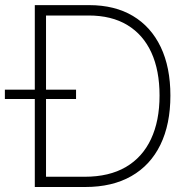

<svg xmlns="http://www.w3.org/2000/svg" viewBox="-42 -748 762 768"><path d="M298.8 0H121.6V-41H296.9Q394.5 -41 461.2 -79.8Q527.8 -118.7 562 -191.7Q596.2 -264.6 596.2 -365.7Q596.2 -466.3 563.5 -537.8Q530.8 -609.4 467.5 -647.7Q404.3 -686 312.5 -686H120.1V-727.5H314.5Q417 -727.5 489.5 -684.3Q562 -641.1 600.8 -560.1Q639.6 -479 639.6 -365.7Q639.6 -251 599.6 -168.9Q559.6 -86.9 483.4 -43.5Q407.2 0 298.8 0ZM142.1 -727.5V0H97.2V-727.5ZM-22.5 -352.1V-389.2H262.2V-352.1Z"/></svg>

Font: Inter Tight ExtraLight
Style: Regular
Weight: 250
Designer: Rasmus Andersson
Foundry: rsms
Version: Version 3.004